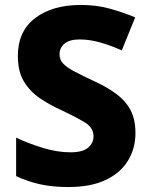

<svg xmlns="http://www.w3.org/2000/svg" viewBox="-20 -744 603 774"><path d="M526 -207Q526 -146 496 -96.5Q466 -47 406 -18.5Q346 10 255 10Q192 10 142 -1Q92 -12 45 -34V-189Q99 -164 155.5 -147Q212 -130 264 -130Q313 -130 335 -148.5Q357 -167 357 -195Q357 -229 322 -250.5Q287 -272 223 -302Q181 -321 141.5 -347.5Q102 -374 77 -414.5Q52 -455 52 -518Q52 -618 121.5 -671Q191 -724 306 -724Q368 -724 421 -709.5Q474 -695 525 -674L471 -541Q423 -562 381.5 -573.5Q340 -585 301 -585Q260 -585 240 -568Q220 -551 220 -525Q220 -504 234 -488.5Q248 -473 278 -457Q308 -441 357 -418Q410 -394 448 -366Q486 -338 506 -300.5Q526 -263 526 -207Z"/></svg>

Font: Noto Sans Gujarati UI ExtraBold
Style: Regular
Weight: 800
Designer: Jelle Bosma - Monotype Design Team, Universal Thirst
Foundry: Monotype Imaging Inc.
Version: Version 2.106; ttfautohint (v1.8.4.7-5d5b)